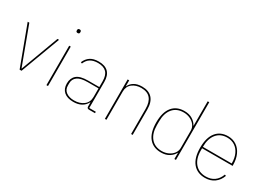

<svg xmlns="http://www.w3.org/2000/svg" viewBox="-24 -1501 3048 2239"><g transform="rotate(30 1500.0 -382.0)"><path d="M251 0H225L27 -531H49L237 -24H240L428 -531H449Z M574 -729V-736Q574 -757 597 -757Q620 -757 620 -736V-729Q620 -708 597 -708Q574 -708 574 -729ZM607 0H586V-531H607Z M782 -137Q782 -209 828 -249Q874 -289 982 -289H1131V-366Q1131 -448 1093 -486.5Q1055 -525 979 -525Q919 -525 879 -501Q839 -477 818 -425L800 -433Q823 -487 866 -515.5Q909 -544 979 -544Q1065 -544 1108.5 -499.5Q1152 -455 1152 -370V-19H1240V0H1161Q1145 0 1138 -7Q1131 -14 1131 -30V-81H1128Q1078 13 953 13Q871 13 826.5 -26Q782 -65 782 -137ZM1131 -155V-271H983Q892 -271 848.5 -239.5Q805 -208 805 -152V-121Q805 -66 845.5 -36Q886 -6 953 -6Q1029 -6 1080 -45Q1131 -84 1131 -155Z M1373 0V-531H1394V-452H1397Q1413 -491 1455 -517.5Q1497 -544 1564 -544Q1653 -544 1700 -492.5Q1747 -441 1747 -341V0H1726V-337Q1726 -525 1562 -525Q1491 -525 1442.5 -487.5Q1394 -450 1394 -380V0Z M1912 -266Q1912 -402 1970 -473Q2028 -544 2133 -544Q2198 -544 2242.5 -516Q2287 -488 2306 -449H2309V-777H2330V0H2309V-82H2306Q2287 -43 2242.5 -15Q2198 13 2133 13Q2028 13 1970 -58Q1912 -129 1912 -266ZM2309 -150V-381Q2309 -423 2284.5 -455.5Q2260 -488 2220 -506.5Q2180 -525 2133 -525Q2039 -525 1987 -462.5Q1935 -400 1935 -291V-240Q1935 -131 1987 -68.5Q2039 -6 2133 -6Q2180 -6 2220 -24.5Q2260 -43 2284.5 -75.5Q2309 -108 2309 -150Z M2503 -266Q2503 -401 2560.5 -472.5Q2618 -544 2721 -544Q2785 -544 2834 -511.5Q2883 -479 2910 -419Q2937 -359 2937 -279V-270H2526V-240Q2526 -132 2579 -69Q2632 -6 2726 -6Q2793 -6 2839.5 -39Q2886 -72 2910 -137L2928 -130Q2904 -63 2852 -25Q2800 13 2726 13Q2620 13 2561.5 -58.5Q2503 -130 2503 -266ZM2526 -289H2914V-293Q2914 -363 2890 -415.5Q2866 -468 2822.5 -496.5Q2779 -525 2721 -525Q2629 -525 2577.5 -462Q2526 -399 2526 -291Z"/></g></svg>

Font: IBM Plex Sans JP Thin
Style: Regular
Weight: 100
Designer: Mike Abbink; Paul van der Laan; Pieter van Rosmalen; Wujin Sim; Yejin Wi; Jinhee Kim; Boomi Park; Yona Kim; Kichan Ma
Foundry: Sandoll Inc.
Version: Version 1.001